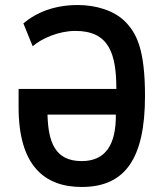

<svg xmlns="http://www.w3.org/2000/svg" viewBox="-20 -732 652 764"><path d="M305 12C475 12 557 -97 557 -350C557 -537 523 -601 477 -647C434 -690 362 -712 290 -712C198 -712 127 -684 73 -639L110 -548C147 -580 215 -609 280 -609C413 -609 443 -520 443 -378H54V-305C54 -74 156 12 305 12ZM305 -91C198 -91 172 -168 169 -276H441C442 -156 400 -91 305 -91Z"/></svg>

Font: Finlandica Medium
Style: Regular
Weight: 500
Designer: Niklas Ekholm, Juho Hiilivirta, Jaakko Suomalainen
Foundry: Helsinki Type Studio
Version: Version 2.000;Glyphs 3.2 (3202)